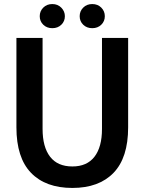

<svg xmlns="http://www.w3.org/2000/svg" viewBox="-20 -915 714 947"><path d="M337 12Q205 12 133 -62.5Q61 -137 61 -287V-728H190V-279Q190 -190 227 -142Q264 -94 337 -94Q409 -94 446 -142Q483 -190 483 -279V-728H612V-287Q612 -137 540 -62.5Q468 12 337 12ZM238 -776Q211 -776 193.5 -793Q176 -810 176 -835Q176 -860 193.5 -877.5Q211 -895 238 -895Q265 -895 282.5 -877Q300 -859 300 -835Q300 -810 282.5 -793Q265 -776 238 -776ZM435 -776Q408 -776 390.5 -793Q373 -810 373 -835Q373 -860 390.5 -877.5Q408 -895 435 -895Q462 -895 479.5 -877.5Q497 -860 497 -835Q497 -810 479.5 -793Q462 -776 435 -776Z"/></svg>

Font: Murecho Medium
Style: Regular
Weight: 500
Designer: Neil Summerour
Foundry: Positype
Version: Version 1.010; ttfautohint (v1.8.3)